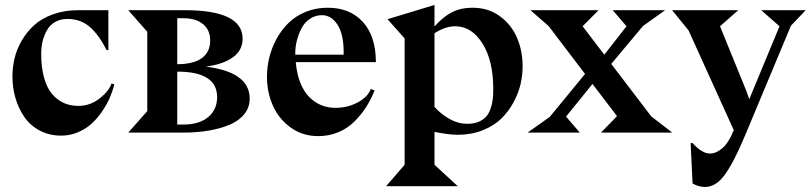

<svg xmlns="http://www.w3.org/2000/svg" viewBox="-20 -531 3247 769"><path d="M414.1 -330.1H407.2Q377.4 -389.6 340.6 -422.4Q303.7 -455.1 250 -455.1Q222.2 -455.1 201.2 -443.1Q180.2 -431.2 168.5 -410.6Q156.7 -390.1 150.9 -366.5Q145 -342.8 145 -315.9Q145 -259.8 157 -218Q168.9 -176.3 190.2 -152.6Q211.4 -128.9 237.1 -117.9Q262.7 -106.9 293.9 -106.9Q340.8 -106.9 378.4 -136.2Q416 -165.5 426.8 -196.8L438 -192.9Q431.2 -166.5 419.9 -140.1Q408.7 -113.8 389.6 -85.7Q370.6 -57.6 347.7 -36.4Q324.7 -15.1 292.7 -1.5Q260.7 12.2 225.1 12.2Q177.7 12.2 139.6 -7.8Q101.6 -27.8 78.1 -61.5Q54.7 -95.2 42.2 -137.2Q29.8 -179.2 29.8 -225.1Q29.8 -262.2 38.6 -298.6Q47.4 -335 67.9 -369.9Q88.4 -404.8 118.2 -431.4Q147.9 -458 193.4 -474.1Q238.8 -490.2 293.9 -490.2H414.1Z M689.9 -32.2H715.8Q777.3 -32.2 813.5 -61.8Q849.6 -91.3 849.6 -142.1Q849.6 -244.1 689.9 -244.1ZM689.9 -458V-273.9Q755.9 -273.9 788.8 -298.6Q821.8 -323.2 821.8 -368.2Q821.8 -411.1 793 -434.6Q764.2 -458 713.9 -458ZM715.8 0H493.7L569.8 -85.9V-403.8L493.7 -490.2H719.7Q951.7 -490.2 951.7 -376Q951.7 -329.6 912.8 -301.5Q874 -273.4 804.7 -264.2Q980 -242.2 980 -136.2Q980 -101.1 959 -74.5Q938 -47.9 900.9 -32Q863.8 -16.1 817.1 -8.1Q770.5 0 715.8 0Z M1162.6 -312H1356.4V-320.8Q1356.4 -395.5 1331.3 -432.9Q1306.2 -470.2 1269.5 -470.2Q1242.7 -470.2 1220.9 -455.3Q1199.2 -440.4 1187.3 -417Q1175.3 -393.6 1168.9 -368.2Q1162.6 -342.8 1162.6 -318.8ZM1486.3 -283.2H1485.4V-282.2H1164.6Q1168.5 -235.4 1182.9 -199.5Q1197.3 -163.6 1218.8 -142.1Q1240.2 -120.6 1266.4 -109.9Q1292.5 -99.1 1322.8 -99.1Q1373 -99.1 1413.3 -121.1Q1453.6 -143.1 1465.3 -174.8L1480.5 -168.9Q1465.8 -132.3 1446 -101.6Q1426.3 -70.8 1398.9 -43.7Q1371.6 -16.6 1334.5 -1.2Q1297.4 14.2 1254.4 14.2Q1191.4 14.2 1143.8 -20.5Q1096.2 -55.2 1072.8 -108.4Q1049.3 -161.6 1049.3 -223.1Q1049.3 -262.7 1058.8 -301.5Q1068.4 -340.3 1088.1 -376.2Q1107.9 -412.1 1136.2 -439.7Q1164.6 -467.3 1204.8 -483.6Q1245.1 -500 1292.5 -500Q1381.8 -500 1433.3 -443.1Q1484.9 -386.2 1485.4 -285.2Z M1720.2 -397.9V-103Q1745.1 -74.7 1779.8 -54.9Q1814.5 -35.2 1852.5 -35.2Q1877.9 -35.2 1897 -43.2Q1916 -51.3 1927 -63.7Q1938 -76.2 1944.6 -95Q1951.2 -113.8 1953.4 -132.3Q1955.6 -150.9 1955.6 -173.8Q1955.6 -288.1 1912.4 -356.9Q1869.1 -425.8 1803.2 -425.8Q1763.7 -425.8 1720.2 -397.9ZM1532.2 -454.1 1720.2 -511.2V-424.8Q1751 -460.4 1786.9 -480.2Q1822.8 -500 1873.5 -500Q1936 -500 1982.4 -465.8Q2028.8 -431.6 2051 -379.2Q2073.2 -326.7 2073.2 -265.1Q2073.2 -230 2064.9 -193.8Q2056.6 -157.7 2036.6 -120.8Q2016.6 -84 1987.5 -55.7Q1958.5 -27.3 1913.3 -9.3Q1868.2 8.8 1813.5 8.8Q1775.9 8.8 1720.2 -2.9V128.9L1813.5 214.8H1526.4L1600.6 128.9V-377Z M2672.4 0H2387.2L2451.2 -65.9L2353 -194.8L2247.1 -64L2302.2 0H2093.3L2182.1 -63L2323.2 -234.9L2177.2 -426.8L2104.5 -490.2H2377.4L2313.5 -425.8L2400.4 -312L2489.3 -425.8L2434.1 -490.2H2644L2555.2 -426.8L2428.2 -274.9L2588.4 -64.9Z M2671.9 -490.2H2937L2863.8 -425.8L2968.8 -168L2981 -133.8L3102.1 -425.8L3028.8 -490.2H3207L3147.9 -428.2L2963.9 12.2Q2919.4 118.7 2883.5 168.2Q2847.7 217.8 2803.7 217.8Q2778.3 217.8 2753.9 204.1L2746.1 42H2753.9Q2791.5 84 2823.7 84Q2847.7 84 2872.8 63Q2897.9 42 2918.9 -9.8L2737.8 -409.2Z"/></svg>

Font: Bluu Next
Style: Bold
Weight: 700
Designer: Jean-Baptiste Morizot, Igor Stepanchenko (Cyrillic)
Foundry: Igor Stepanchenko
Version: Version 1.005